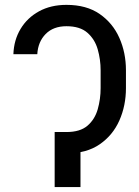

<svg xmlns="http://www.w3.org/2000/svg" viewBox="-20 -757 564 777"><path d="M226.6 -222.7H249Q304.2 -222.7 334 -248.3Q363.8 -273.9 375.5 -314.9Q387.2 -356 387.2 -400.4V-472.7Q387.2 -516.1 375.5 -557.1Q363.8 -598.1 333.7 -624.5Q303.7 -650.9 249 -650.9Q195.8 -650.9 164.8 -619.4Q133.8 -587.9 130.9 -537.6H34.2Q36.1 -594.7 63.2 -639.9Q90.3 -685.1 137.9 -711.2Q185.5 -737.3 249 -737.3Q330.1 -737.3 383.3 -700.4Q436.5 -663.6 463.1 -603.5Q489.7 -543.5 489.7 -472.7V-400.4Q489.7 -329.6 463.1 -269.5Q436.5 -209.5 383.3 -172.9Q330.1 -136.2 249 -136.2H226.6ZM305.7 -222.7V0H201.2V-222.7Z"/></svg>

Font: Inter 24pt
Style: Regular
Weight: 400
Designer: Rasmus Andersson
Foundry: rsms
Version: Version 4.001;git-66647c0bb